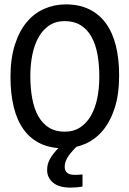

<svg xmlns="http://www.w3.org/2000/svg" viewBox="-20 -667 590 875"><path d="M522.9 -323.2Q522.9 -237.3 502.7 -174.8Q482.4 -112.3 448 -71.5Q413.6 -30.8 367.4 -11Q321.3 8.8 270 8.8Q208.5 8.8 162.8 -13.4Q117.2 -35.6 87.2 -77.6Q57.1 -119.6 42.5 -179.9Q27.8 -240.2 27.8 -315.9Q27.8 -400.9 47.9 -463.4Q67.9 -525.9 102.3 -566.7Q136.7 -607.4 182.6 -627.2Q228.5 -647 279.8 -647Q341.3 -647 387 -624.5Q432.6 -602.1 462.9 -560.3Q493.2 -518.6 508.1 -458.5Q522.9 -398.4 522.9 -323.2ZM432.6 -316.9Q432.6 -373 424.1 -419.7Q415.5 -466.3 396.5 -500Q377.4 -533.7 347.4 -552.2Q317.4 -570.8 274.9 -570.8Q233.9 -570.8 204.3 -551Q174.8 -531.2 155.8 -497.3Q136.7 -463.4 127.4 -417.7Q118.2 -372.1 118.2 -320.8Q118.2 -264.2 127 -217.5Q135.7 -170.9 154.5 -137.5Q173.3 -104 203.1 -85.4Q232.9 -66.9 274.9 -66.9Q315.9 -66.9 345.7 -86.7Q375.5 -106.4 394.8 -140.4Q414.1 -174.3 423.3 -219.7Q432.6 -265.1 432.6 -316.9ZM356 183.1Q343.8 185.5 328.9 186.8Q314 188 301.8 188Q249 188 221.9 165.5Q194.8 143.1 194.8 107.9Q194.8 96.7 197 85.4Q199.2 74.2 205.6 61.5Q211.9 48.8 223.4 33.7Q234.9 18.6 253.9 0H330.1Q312.5 17.6 301.8 31Q291 44.4 285.2 55.2Q279.3 65.9 277.1 75.4Q274.9 85 274.9 94.2Q274.9 109.9 285.4 119.9Q295.9 129.9 321.8 129.9Q328.6 129.9 338.1 129.4Q347.7 128.9 356 127.9Z"/></svg>

Font: Code New Roman
Style: Regular
Weight: 400
Monospace: yes
Designer: Sam Radian
Foundry: Code New Roman
Version: Version 2.00 November 29, 2014